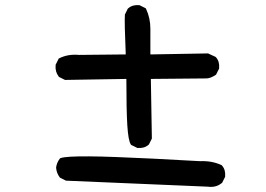

<svg xmlns="http://www.w3.org/2000/svg" viewBox="-20 -737 1040 750"><path d="M792 -7.8 239.7 -31.2H237.8L235.8 -32.2L216.3 -42L214.4 -43L212.9 -44.9Q207 -52.7 203.6 -61.8Q200.2 -70.8 199.2 -81.1V-82V-83Q201.7 -101.6 212.9 -116.2L214.8 -118.7L217.3 -119.6Q226.6 -123 254.4 -124.8Q282.2 -126.5 326.4 -126.2Q370.6 -126 435.8 -123.5Q501 -121.1 579.8 -117.2Q658.7 -113.3 761.7 -107.4Q806.6 -109.4 843.8 -92.8L845.7 -91.8L847.2 -90.3Q861.8 -73.7 859.4 -47.9V-45.9L858.4 -44.4L848.6 -24.9L847.7 -22.9L845.7 -21.5Q823.2 -3.4 792 -7.8ZM514.2 -160.2 494.6 -169.9 492.2 -170.9 490.7 -173.3Q481 -188.5 477.3 -247.8Q473.6 -307.1 473.6 -428.7L236.3 -424.8H233.9L231.9 -425.8L212.4 -435.5L210.4 -436.5L209 -438.5Q194.8 -457 197.3 -482.4V-484.4L198.2 -485.8L208 -505.4L209.5 -508.3L212.4 -509.8Q246.1 -526.4 288.6 -522.5L471.2 -524.4Q465.8 -649.9 467.8 -678.2V-680.2L468.8 -682.1L478.5 -701.7L479.5 -703.6L481 -704.6Q497.6 -719.2 523.4 -716.8H525.4L526.9 -715.8L546.4 -706.1L549.3 -704.6L550.8 -701.7Q559.1 -684.1 563.2 -664.8Q567.4 -645.5 567.4 -625V-524.4L791 -528.3H793L794.9 -527.3L820.3 -515.6L822.3 -514.6L823.7 -513.2Q838.4 -496.6 835.9 -470.7V-468.8L835 -467.3L825.2 -447.8L824.2 -445.8L822.3 -444.3Q818.8 -441.9 815.7 -440.2Q812.5 -438.5 809.1 -436.8Q805.7 -435.1 802.2 -433.8Q798.8 -432.6 795.4 -431.9Q792 -431.2 788.1 -430.7H787.6H787.1L569.3 -428.7L573.2 -198.2V-195.8L572.3 -193.8L562.5 -174.3L561.5 -172.4L560.1 -171.4Q543.5 -156.7 517.6 -159.2H515.6Z"/></svg>

Font: NaikaiFont
Style: Bold
Weight: 700
Version: Version 1.89